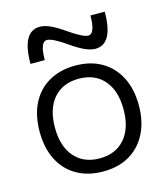

<svg xmlns="http://www.w3.org/2000/svg" viewBox="-114 -848 820 946"><g transform="rotate(-15 296.0 -375.0)"><path d="M296 10Q219 10 161.5 -23Q104 -56 73.5 -117Q43 -178 43 -260Q43 -343 73.5 -403.5Q104 -464 161.5 -497Q219 -530 296 -530Q374 -530 430.5 -497Q487 -464 518 -403.5Q549 -343 549 -260Q549 -178 518 -117Q487 -56 430.5 -23Q374 10 296 10ZM296 -57Q378 -57 424.5 -111Q471 -165 471 -260Q471 -356 424.5 -409.5Q378 -463 296 -463Q214 -463 167.5 -409.5Q121 -356 121 -260Q121 -165 167.5 -111Q214 -57 296 -57ZM415 -584Q391 -584 361.5 -597.5Q332 -611 290 -640Q258 -663 233 -675.5Q208 -688 194 -688Q177 -688 168 -665.5Q159 -643 159 -595H86Q86 -760 177 -760Q201 -760 231 -746.5Q261 -733 302 -704Q335 -681 359.5 -668.5Q384 -656 398 -656Q415 -656 424 -679Q433 -702 433 -749H506Q506 -584 415 -584Z"/></g></svg>

Font: M PLUS 2
Style: Regular
Weight: 400
Designer: Coji Morishita
Foundry: UNDERFOREST DESIGN
Version: Version 1.001